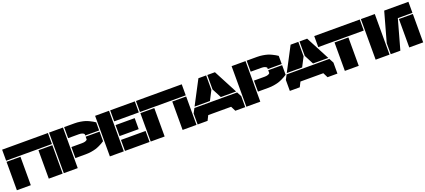

<svg xmlns="http://www.w3.org/2000/svg" viewBox="67 -1907 6897 3113"><g transform="rotate(-20 3515.0 -350.0)"><path d="M9.8 -509.8V-700.2H799.8V-509.8ZM9.8 0V-490.2H250V0ZM560.1 0V-490.2H799.8V0Z M819.3 0V-700.2H1059.6V0ZM1079.6 -166V-356H1263.7Q1329.1 -356 1354.5 -384.8V-435.1H1594.7V-270Q1569.8 -253.9 1554 -244.4Q1538.1 -234.9 1502.9 -218Q1467.8 -201.2 1435.8 -191.4Q1403.8 -181.6 1356.4 -173.8Q1309.1 -166 1258.8 -166ZM1079.6 -509.8V-700.2H1258.8Q1309.1 -700.2 1356.4 -692.4Q1403.8 -684.6 1435.8 -674.8Q1467.8 -665 1502.7 -647.9Q1537.6 -630.9 1553.7 -621.3Q1569.8 -611.8 1594.7 -595.2V-455.1H1354.5V-480Q1328.1 -509.8 1263.7 -509.8Z M1614.3 0V-700.2H1854.5V0ZM1874.5 0V-189.9H2299.3V0ZM1874.5 -255.9V-445.8H2204.6V-255.9ZM1874.5 -509.8V-700.2H2299.3V-509.8Z M2318.8 -509.8V-700.2H3108.9V-509.8ZM2318.8 0V-490.2H2559.1V0ZM2869.1 0V-490.2H3108.9V0Z M3529.8 -700.2V-451.2L3445.8 -289.1H3180.7L3396.5 -700.2ZM3128.4 0V-189.9L3170.4 -269H3907.7L3949.7 -189.9V0H3778.8L3736.8 -84H3341.8L3299.8 0ZM3549.8 -451.2V-700.2H3681.6L3897.5 -289.1H3633.8Z M3969.2 0V-700.2H4209.5V0ZM4229.5 -166V-356H4413.6Q4479 -356 4504.4 -384.8V-435.1H4744.6V-270Q4719.7 -253.9 4703.9 -244.4Q4688 -234.9 4652.8 -218Q4617.7 -201.2 4585.7 -191.4Q4553.7 -181.6 4506.3 -173.8Q4459 -166 4408.7 -166ZM4229.5 -509.8V-700.2H4408.7Q4459 -700.2 4506.3 -692.4Q4553.7 -684.6 4585.7 -674.8Q4617.7 -665 4652.6 -647.9Q4687.5 -630.9 4703.6 -621.3Q4719.7 -611.8 4744.6 -595.2V-455.1H4504.4V-480Q4478 -509.8 4413.6 -509.8Z M5120.6 -700.2V-451.2L5036.6 -289.1H4771.5L4987.3 -700.2ZM4719.2 0V-189.9L4761.2 -269H5498.5L5540.5 -189.9V0H5369.6L5327.6 -84H4932.6L4890.6 0ZM5140.6 -451.2V-700.2H5272.5L5488.3 -289.1H5224.6Z M5395 -509.8V-700.2H6180.2V-509.8ZM5668.5 0V-490.2H5908.2V0Z M6439.9 0H6199.7V-700.2H6439.9ZM6460 0V-189.9L6602.1 -700.2H7020V-509.8H6768.1L6626 0ZM6779.8 0V-490.2H7020V0Z"/></g></svg>

Font: Nastup Basic
Style: Regular
Weight: 400
Designer: Maksym Kobuzan
Foundry: Zakznak
Version: Version 1.020;FEAKit 1.0